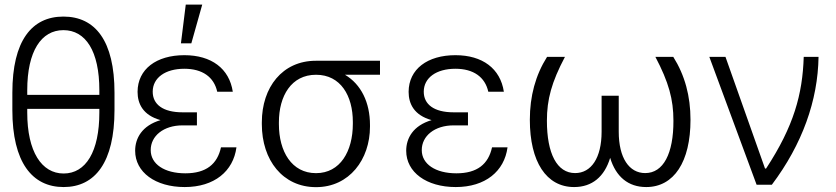

<svg xmlns="http://www.w3.org/2000/svg" viewBox="-20 -788 3568 819"><path d="M468.4 -392.8C468.4 -614 386.4 -717.3 250.4 -717.3C115.4 -717.3 32.7 -614 32.7 -392.8V-318.5C32.7 -96.2 116.8 9.9 251.4 9.9C386 9.9 468.4 -96.2 468.4 -318.5ZM96.2 -383.2V-403.1C96.2 -570 156.2 -659.4 250.4 -659.4C345.5 -659.4 403.8 -570 403.8 -403.1V-383.2ZM403.8 -307.9C403.8 -141 346.2 -47.9 251.4 -47.9C157.7 -47.9 96.2 -141 96.2 -307.9V-323.5H403.8Z M820 -287.3V-308.9H758.5C674.7 -308.9 631 -343 631.4 -397.4C631.7 -456 684.7 -494.7 766.3 -494.7C843.4 -494.7 892.8 -459.5 906.6 -396.7H973C958.1 -495.7 881.7 -552.6 766.3 -552.6C647.4 -552.6 567.1 -493.3 566.8 -396.3C566.8 -345.5 589.8 -296.5 664.8 -275.6C585.6 -252.1 556.5 -198.2 556.5 -144.9C556.5 -53.3 642.8 9.9 767.8 9.9C894.2 9.9 975.1 -57.5 988.6 -159.4H922.6C907 -88.1 859.7 -48.7 770.6 -48.7C681.1 -48.7 622.9 -88.4 622.9 -147.4C622.5 -208.5 678.3 -253.2 758.5 -253.2H820ZM751.8 -603.3H796.2L842.7 -768.5H772.4Z M1096.9 -258.2C1096.9 -104.8 1186.1 10.3 1328.1 10.3C1470.2 10.3 1558.2 -108 1558.2 -247.5V-255C1558.2 -351.2 1520.2 -428.3 1451.7 -469.1H1600.9V-528.8H1327.1C1184.7 -528.8 1096.9 -415.8 1096.9 -266.3ZM1169.7 -266.3C1169.7 -378.9 1222.7 -469.1 1328.1 -469.1C1433.2 -469.1 1485.1 -379.3 1485.1 -268.1V-259.9C1485.1 -142.4 1431.1 -49.4 1328.1 -49.4C1224.1 -49.4 1169.7 -142 1169.7 -258.2Z M1976.2 -287.3V-308.9H1914.8C1831 -308.9 1787.3 -343 1787.6 -397.4C1788 -456 1840.9 -494.7 1922.6 -494.7C1999.6 -494.7 2049 -459.5 2062.9 -396.7H2129.3C2114.3 -495.7 2038 -552.6 1922.6 -552.6C1803.6 -552.6 1723.4 -493.3 1723 -396.3C1723 -345.5 1746.1 -296.5 1821 -275.6C1741.8 -252.1 1712.7 -198.2 1712.7 -144.9C1712.7 -53.3 1799 9.9 1924 9.9C2050.4 9.9 2131.4 -57.5 2144.9 -159.4H2078.8C2063.2 -88.1 2016 -48.7 1926.8 -48.7C1837.4 -48.7 1779.1 -88.4 1779.1 -147.4C1778.8 -208.5 1834.5 -253.2 1914.8 -253.2H1976.2Z M2313.6 -545.5C2264.2 -467 2240.1 -378.2 2240.1 -277C2240.1 -98 2310.4 9.9 2429 9.9C2505.3 9.9 2558.2 -33.7 2582.7 -114.7C2607.2 -33.7 2660.2 9.9 2736.5 9.9C2855.1 9.9 2925.4 -98 2925.4 -277C2925.4 -378.2 2901.3 -467 2851.9 -545.5H2775.6C2832.7 -437.1 2852.6 -364 2852.6 -273.1C2853 -132.8 2809.7 -49.7 2732.2 -49.7C2663.7 -49.7 2619.3 -114.3 2619.3 -226.2V-379.6H2546.2V-226.2C2546.2 -114.3 2501.8 -49.7 2433.2 -49.7C2355.8 -49.7 2312.9 -132.8 2312.9 -273.1C2312.9 -364 2332.7 -437.1 2389.9 -545.5Z M3207.4 0H3272.4C3402.3 -172.6 3468.8 -359.4 3471.6 -545.5H3408.4C3403.4 -386 3366.1 -249.6 3247.9 -69.2H3243.3L3074.6 -545.5H3005.7Z"/></svg>

Font: Karasuma Gothic
Style: Light
Weight: 300
Designer: Rasmus Andersson / Ryoko Nishizuka
Foundry: rsms
Version: Version 1.00